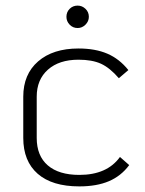

<svg xmlns="http://www.w3.org/2000/svg" viewBox="-20 -654 519 685"><path d="M63 -162V-309Q63 -389 116 -435Q169 -481 260 -481Q320 -481 363 -462.5Q406 -444 438 -404L404 -375Q372 -412 340.5 -426.5Q309 -441 260 -441Q191 -441 151 -405.5Q111 -370 111 -309V-162Q111 -98 150.5 -64Q190 -30 263 -30Q362 -30 408 -94L441 -65Q412 -26 368.5 -7.5Q325 11 263 11Q166 11 114.5 -34Q63 -79 63 -162ZM217 -594Q217 -611 228.5 -622.5Q240 -634 257 -634Q273 -634 285 -622.5Q297 -611 297 -594Q297 -578 285 -566Q273 -554 257 -554Q240 -554 228.5 -566Q217 -578 217 -594Z"/></svg>

Font: KoHo Light
Style: Regular
Weight: 300
Version: Version 1.000; ttfautohint (v1.6)